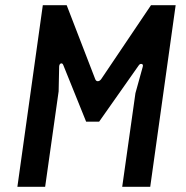

<svg xmlns="http://www.w3.org/2000/svg" viewBox="-20 -720 716 740"><path d="M47 0 145 -700H237L347 -415Q350 -407 357 -407Q364 -407 370 -415L562 -700H657L559 0H451L502 -361L530 -462Q533 -472 526 -473.5Q519 -475 514 -467L362 -251H312L224 -469Q221 -477 215 -475.5Q209 -474 208 -464L206 -368L154 0Z"/></svg>

Font: Finlandica Medium
Style: Italic
Weight: 500
Italic angle: -8°
Designer: Niklas Ekholm, Juho Hiilivirta, Jaakko Suomalainen
Foundry: Helsinki Type Studio
Version: Version 1.063